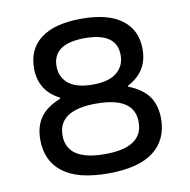

<svg xmlns="http://www.w3.org/2000/svg" viewBox="-78 -756 831 841"><g transform="rotate(-10 337.5 -335.0)"><path d="M337.9 -301.8Q168 -301.8 168 -189.9Q168 -77.1 337.9 -77.1Q506.8 -77.1 506.8 -189.9Q506.8 -301.8 337.9 -301.8ZM68.8 -188Q68.8 -247.6 96.7 -286.9Q124.5 -326.2 186 -350.1V-355Q96.2 -400.9 96.2 -501Q96.2 -586.4 157.7 -632.8Q219.2 -679.2 337.9 -679.2Q456.1 -679.2 517.6 -632.8Q579.1 -586.4 579.1 -501Q579.1 -401.4 488.8 -355V-350.1Q550.3 -326.2 578.1 -286.9Q606 -247.6 606 -188Q606 -93.8 539.1 -42.5Q472.2 8.8 337.9 8.8Q202.1 8.8 135.5 -42.5Q68.8 -93.8 68.8 -188ZM194.8 -492.2Q194.8 -444.3 230.2 -415.3Q265.6 -386.2 337.9 -386.2Q409.7 -386.2 444.8 -415.3Q480 -444.3 480 -492.2Q480 -592.8 337.9 -592.8Q194.8 -592.8 194.8 -492.2Z"/></g></svg>

Font: LT Wave Text
Style: Regular
Weight: 400
Designer: Daniel Lyons
Version: Version 2.5 (Glyphs App)